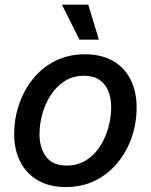

<svg xmlns="http://www.w3.org/2000/svg" viewBox="-20 -775 634 807"><path d="M256.8 11.2Q189 11.2 140.4 -16.4Q91.8 -43.9 65.7 -94.2Q39.6 -144.5 39.6 -211.4Q39.6 -276.4 60.1 -336.4Q80.6 -396.5 119.1 -444.1Q157.7 -491.7 212.9 -519.3Q268.1 -546.9 336.9 -546.9Q404.8 -546.9 453.6 -519.5Q502.4 -492.2 528.3 -441.7Q554.2 -391.1 554.2 -323.2Q554.2 -258.3 533.7 -198.2Q513.2 -138.2 474.1 -90.8Q435.1 -43.5 380.1 -16.1Q325.2 11.2 256.8 11.2ZM259.8 -79.1Q306.6 -79.1 341.8 -101.3Q377 -123.5 400.4 -159.9Q423.8 -196.3 435.5 -239.5Q447.3 -282.7 447.3 -323.7Q447.3 -362.8 435.1 -392.6Q422.9 -422.4 397.5 -439.5Q372.1 -456.5 333 -456.5Q287.1 -456.5 252.2 -434.3Q217.3 -412.1 193.6 -375.7Q169.9 -339.4 158 -296.1Q146 -252.9 146 -210.9Q146 -153.3 173.8 -116.2Q201.7 -79.1 259.8 -79.1ZM314 -608.4 240.2 -755.4H351.1L395.5 -608.4Z"/></svg>

Font: Inter 18pt Medium
Style: Italic
Weight: 500
Italic angle: -9.3988°
Designer: Rasmus Andersson
Foundry: rsms
Version: Version 4.001;git-66647c0bb